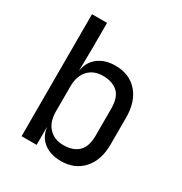

<svg xmlns="http://www.w3.org/2000/svg" viewBox="-172 -858 944 995"><g transform="rotate(30 300.0 -360.0)"><path d="M332 10Q270 10 230 -20.5Q190 -51 183 -105H182V0H92V-730H182V-570L180 -445H181Q189 -498 229.5 -529Q270 -560 332 -560Q415 -560 464 -505Q513 -450 513 -355V-194Q513 -100 464 -45Q415 10 332 10ZM302 -68Q359 -68 391 -98Q423 -128 423 -195V-355Q423 -423 391 -452.5Q359 -482 302 -482Q247 -482 214.5 -447Q182 -412 182 -350V-200Q182 -138 214.5 -103Q247 -68 302 -68Z"/></g></svg>

Font: JetBrainsMonoNL NFM
Style: Regular
Weight: 400
Monospace: yes
Designer: Philipp Nurullin, Konstantin Bulenkov
Foundry: JetBrains
Version: Version 2.304; ttfautohint (v1.8.4.7-5d5b);Nerd Fonts 3.3.0